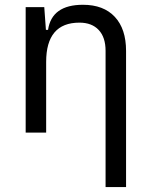

<svg xmlns="http://www.w3.org/2000/svg" viewBox="-20 -547 626 792"><path d="M415.5 224.6V-337.4Q415.5 -393.1 387.2 -423.3Q358.9 -453.6 307.6 -453.6Q170.4 -453.6 170.4 -291.5V0H85.9V-517.6H162.6L169.4 -423.8H178.2Q193.4 -527.3 322.3 -527.3Q407.2 -527.3 453.6 -477.5Q500 -427.7 500 -336.9V224.6Z"/></svg>

Font: CaskaydiaMono NF SemiLight
Style: Regular
Weight: 350
Designer: Aaron Bell
Foundry: Saja Typeworks
Version: Version 2111.001; ttfautohint (v1.8.4);Nerd Fonts 3.1.1